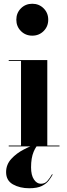

<svg xmlns="http://www.w3.org/2000/svg" viewBox="-20 -780 356 1023"><path d="M260.5 150.5Q253 164.5 240.2 181.5Q227.5 198.5 203 210.8Q178.5 223 135.5 223Q86 223 49.2 202.5Q12.5 182 12.5 137Q12.5 97 40 66.8Q67.5 36.5 108 15.8Q148.5 -5 186.5 -16.5L188.5 -13Q173 -4 159.2 28.8Q145.5 61.5 145.5 111.5Q145.5 153.5 160.8 176.2Q176 199 197.5 199Q219 199 232 184.5Q245 170 257.5 148ZM67 -675Q67 -711 91.5 -735.5Q116 -760 152 -760Q188 -760 212.5 -735.5Q237 -711 237 -675Q237 -639 212.5 -614.5Q188 -590 152 -590Q116 -590 91.5 -614.5Q67 -639 67 -675ZM26.5 -4.5H92V-455.5H26.5V-460H232V-4.5H297V0H26.5Z"/></svg>

Font: Bodoni* 36pt
Style: Bold
Weight: 700
Version: Version 2.3